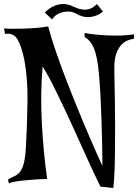

<svg xmlns="http://www.w3.org/2000/svg" viewBox="-55 -893 681 947"><path d="M65.4 -595.7Q51.8 -664.1 31.7 -698.2Q11.7 -732.4 -30.3 -725.6L-35.2 -752.9Q-16.6 -751 9.3 -751Q35.2 -751 64.9 -752Q94.7 -752.9 125 -755.4Q155.3 -757.8 182.6 -762.7Q194.3 -717.8 213.4 -660.6Q232.4 -603.5 255.9 -541Q279.3 -478.5 305.2 -413.6Q331.1 -348.6 356.9 -287.1Q382.8 -225.6 406.7 -170.9Q430.7 -116.2 450.2 -75.2Q450.2 -127.9 448.7 -188Q447.3 -248 445.3 -308.1Q443.4 -368.2 440.4 -423.8Q437.5 -479.5 433.6 -521.5Q429.7 -569.3 423.3 -601.6Q417 -633.8 408.2 -654.8Q399.4 -675.8 388.2 -689Q377 -702.1 362.3 -710.9V-730.5Q385.7 -725.6 415.5 -722.7Q445.3 -719.7 477.1 -718.3Q508.8 -716.8 541.5 -717.8Q574.2 -718.8 605.5 -723.6V-701.2Q589.8 -700.2 572.8 -692.9Q555.7 -685.5 541 -668.9Q526.4 -652.3 517.6 -625.5Q508.8 -598.6 508.8 -559.6Q508.8 -533.2 509.8 -488.3Q510.7 -443.4 511.7 -388.2Q512.7 -333 512.7 -272.5Q512.7 -211.9 512.2 -154.3Q511.7 -96.7 509.8 -47.4Q507.8 2 503.9 34.2L440.4 27.3Q410.2 -33.2 374 -113.8Q337.9 -194.3 299.8 -277.3Q261.7 -360.4 224.6 -436.5Q187.5 -512.7 155.3 -565.4Q149.4 -503.9 148.4 -431.2Q147.5 -358.4 151.4 -284.7Q155.3 -210.9 162.1 -140.1Q168.9 -69.3 177.7 -10.7Q152.3 -9.8 121.1 -7.8Q89.8 -5.9 62 -2.9Q34.2 0 13.7 3.9Q-6.8 7.8 -10.7 12.7L-15.6 -7.8Q2 -17.6 17.1 -24.4Q32.2 -31.2 43.9 -45.9Q55.7 -60.5 63 -89.8Q70.3 -119.1 73.2 -173.8Q79.1 -285.2 80.6 -395Q82 -504.9 65.4 -595.7ZM304.7 -861.3Q329.1 -849.6 347.7 -846.7Q366.2 -843.8 380.4 -847.2Q394.5 -850.6 404.8 -857.9Q415 -865.2 422.9 -873L453.1 -835.9Q424.8 -812.5 389.2 -809.1Q353.5 -805.7 319.3 -826.2Q303.7 -835 286.1 -835.9Q268.6 -836.9 252 -832.5Q235.4 -828.1 222.2 -818.8Q209 -809.6 202.1 -796.9L166 -831.1Q172.9 -838.9 186.5 -849.1Q200.2 -859.4 218.3 -866.2Q236.3 -873 258.3 -873Q280.3 -873 304.7 -861.3Z"/></svg>

Font: Mystery Quest
Style: Regular
Weight: 400
Designer: Squid
Foundry: Font Diner, Inc DBA Sideshow
Version: Version 1.000